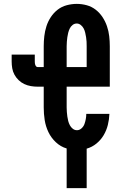

<svg xmlns="http://www.w3.org/2000/svg" viewBox="-20 -763 640 988"><path d="M323 205V1Q292 -8 267.5 -31Q243 -54 229 -83.5Q215 -113 210 -145Q205 -177 205 -210V-317H173Q156 -317 138.5 -320Q121 -323 105 -330.5Q89 -338 76 -350.5Q63 -363 54.5 -378.5Q46 -394 43 -411.5Q40 -429 40 -447V-482H159V-447Q159 -442 159.5 -437.5Q160 -433 161.5 -429Q163 -425 166 -421.5Q169 -418 173 -418H205V-525Q205 -551 208 -577Q211 -603 219 -628Q227 -653 241.5 -675Q256 -697 276.5 -713Q297 -729 323 -736Q349 -743 375 -743Q401 -743 426.5 -736Q452 -729 472.5 -713Q493 -697 507.5 -675Q522 -653 530.5 -628Q539 -603 542 -577Q545 -551 545 -525V-317H323V-210Q323 -198 324 -186.5Q325 -175 326.5 -163.5Q328 -152 331 -140.5Q334 -129 339.5 -118.5Q345 -108 354.5 -100.5Q364 -93 376 -93Q389 -93 399.5 -102.5Q410 -112 414.5 -124.5Q419 -137 421.5 -150.5Q424 -164 424 -177H543Q542 -149 535 -120.5Q528 -92 513.5 -67.5Q499 -43 476.5 -24.5Q454 -6 426 2V205ZM323 -418H426V-525Q426 -537 425.5 -548.5Q425 -560 423 -571.5Q421 -583 418.5 -594.5Q416 -606 410.5 -616.5Q405 -627 395.5 -634.5Q386 -642 375 -642Q363 -642 353.5 -634.5Q344 -627 339 -616.5Q334 -606 331 -594.5Q328 -583 326.5 -571.5Q325 -560 324 -548.5Q323 -537 323 -525Z"/></svg>

Font: Iosevka SS04 Extended
Style: Bold
Weight: 700
Width: 7
Monospace: yes
Designer: Belleve Invis
Foundry: Belleve Invis
Version: Version 19.0.0; ttfautohint (v1.8.4)